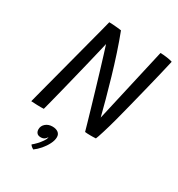

<svg xmlns="http://www.w3.org/2000/svg" viewBox="-204 -766 1053 1138"><g transform="rotate(30 323.0 -197.0)"><path d="M129.5 2.5Q110 3.5 83.2 2.5Q56.5 1.5 42.5 0.5Q45 -9.5 54.5 -46Q64 -82.5 78 -135.5Q92 -188.5 108 -249.5Q124 -310.5 139.8 -370.5Q155.5 -430.5 168.5 -480Q181.5 -529 192.5 -571.2Q203.5 -613.5 209 -636Q218 -636 234.5 -635Q251 -634 267.2 -632.2Q283.5 -630.5 293 -629Q316 -569.5 338.5 -501Q361 -432.5 381.2 -363.2Q401.5 -294 418.5 -231.2Q435.5 -168.5 447.5 -121L563 -630Q583.5 -630 609 -626.2Q634.5 -622.5 646.5 -618Q638 -580 624.2 -522.5Q610.5 -465 594.2 -399.8Q578 -334.5 562.2 -271.8Q546.5 -209 533.5 -160Q518.5 -103.5 504.2 -57.5Q490 -11.5 484.5 0Q474.5 0.5 465.8 0.8Q457 1 448.5 1Q437.5 1 427.5 0.5Q417.5 0 410 -1Q406 -16.5 395.2 -53.2Q384.5 -90 370 -140Q355.5 -190 339 -245.2Q322.5 -300.5 306.8 -353.2Q291 -406 277.8 -448.2Q264.5 -490.5 257 -514.5Q253.5 -499 244.2 -460Q235 -421 222.2 -368.2Q209.5 -315.5 195.2 -258Q181 -200.5 167.8 -147.2Q154.5 -94 144.2 -54Q134 -14 129.5 2.5ZM195.5 242.5Q192 240.5 184 235Q176 229.5 172 221.5Q183.5 213 198.5 197Q213.5 181 225 164.2Q236.5 147.5 237 137Q237 134.5 237 133.5Q233.5 142.5 223.8 150.2Q214 158 197.5 158Q179.5 158 171 148.2Q162.5 138.5 162.5 123Q162.5 99.5 181 83.5Q199.5 67.5 227.5 67.5Q251 67.5 266 78.2Q281 89 281 109.5Q281 131.5 268.2 156.8Q255.5 182 235.8 205Q216 228 195.5 242.5Z"/></g></svg>

Font: Grandstander Light
Style: Italic
Weight: 300
Italic angle: -15°
Designer: Tyler Finck
Foundry: Etcetera Type Co
Version: Version 1.200; ttfautohint (v1.8.3)